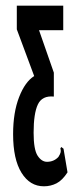

<svg xmlns="http://www.w3.org/2000/svg" viewBox="-20 -643 290 674"><path d="M134 11Q85 11 55.5 -36.5Q26 -84 26 -172Q26 -248 47 -302Q68 -356 100 -376L39 -540V-623H202V-537H117L169 -388V-304Q128 -308 113 -276.5Q98 -245 98 -177Q98 -118 112 -96.5Q126 -75 145 -75Q169 -75 185 -92Q192 -103 193 -109Q194 -115 192 -122L195 -127L203 -121L217 -38Q199 -10 178.5 0.5Q158 11 134 11Z"/></svg>

Font: Inconsolata UltraCondensed ExtraBold
Style: Regular
Weight: 800
Width: 1
Monospace: yes
Designer: Raph Levien, Cyreal, Brenton Simpson
Foundry: Raph Levien, Cyreal, Google
Version: Version 3.001; ttfautohint (v1.8.2.53-6de2)